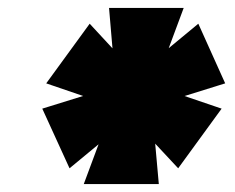

<svg xmlns="http://www.w3.org/2000/svg" viewBox="-20 -808 595 486"><path d="M303 -600 482 -748 550 -597 335 -530 156 -382 87 -533ZM293 -530 97 -597 207 -748 344 -600 541 -533 431 -382ZM275 -565 256 -788H445L362 -565L382 -342H192Z"/></svg>

Font: Pathway Extreme SemiCondensed Black
Style: Italic
Weight: 900
Width: 4
Italic angle: -8°
Version: Version 1.001;gftools[0.9.26]